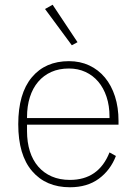

<svg xmlns="http://www.w3.org/2000/svg" viewBox="-20 -778 577 810"><path d="M275 12Q174 12 115.5 -56Q57 -124 57 -254Q57 -383 114 -451.5Q171 -520 271 -520Q318 -520 356.5 -502Q395 -484 422.5 -451Q450 -418 465 -371.5Q480 -325 480 -268V-252H94V-225Q94 -178 106 -140Q118 -102 141.5 -75Q165 -48 198.5 -33.5Q232 -19 275 -19Q396 -19 442 -135L469 -120Q446 -60 397 -24Q348 12 275 12ZM271 -489Q229 -489 196.5 -474.5Q164 -460 141 -433Q118 -406 106 -368Q94 -330 94 -284V-280H442V-286Q442 -332 429.5 -369.5Q417 -407 394.5 -433.5Q372 -460 340.5 -474.5Q309 -489 271 -489ZM170 -740 202 -758 307 -600 283 -587Z"/></svg>

Font: IBM Plex Sans Arabic ExtraLight
Style: Regular
Weight: 200
Designer: Mike Abbink, Paul van der Laan, Pieter van Rosmalen, Wael Morcos, Khajak Apelian
Foundry: Bold Monday
Version: Version 1.1